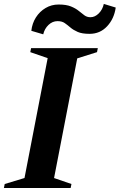

<svg xmlns="http://www.w3.org/2000/svg" viewBox="-78 -941 600 961"><path d="M-58.4 0 -54.4 -20 44.6 -50 160.6 -650 73.6 -680 77.6 -700H411.6L407.6 -680L308.6 -648.8L192.6 -49.9L279.6 -20L275.6 0ZM78.8 -786.8Q83 -824.4 101.8 -853.9Q120.6 -883.4 150.1 -900.9Q179.6 -918.4 215.2 -918.4Q253.6 -918.4 277.1 -908.8Q300.6 -899.2 316 -886.6Q331.4 -874 344.4 -864.4Q357.4 -854.8 374.8 -854.8Q397.2 -854.8 416.4 -874Q435.6 -893.2 441.6 -921.4L501.2 -903.2Q493.4 -847.2 458.1 -809.4Q422.8 -771.6 370.4 -771.6Q332.8 -771.6 310.9 -781.2Q289 -790.8 274.3 -803.4Q259.6 -816 245.8 -825.6Q232 -835.2 210 -835.2Q184.6 -835.2 164.8 -816.3Q145 -797.4 138.4 -769.2Z"/></svg>

Font: Wittgenstein
Style: Italic
Weight: 400
Italic angle: -11°
Designer: Jörg Drees
Foundry: Jörg Drees
Version: Version 1.500